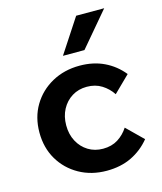

<svg xmlns="http://www.w3.org/2000/svg" viewBox="-115 -846 798 946"><g transform="rotate(-15 283.5 -372.5)"><path d="M451.9 -166.5 534.3 -85.7Q494.8 -37.4 439.6 -10.7Q384.4 16 312.7 16Q234.7 16 172.8 -18.6Q110.9 -53.2 75.3 -113.4Q39.7 -173.7 39.7 -251.5Q39.7 -329.3 75.6 -389.5Q111.6 -449.8 174.2 -484.4Q236.9 -519 315.5 -519Q385.4 -519 440.4 -492.6Q495.4 -466.2 534.3 -417.9L451.9 -337.1Q431 -368.9 398.7 -389.1Q366.3 -409.4 322.9 -409.4Q280.5 -409.4 247.4 -389Q214.3 -368.6 195.3 -332.9Q176.3 -297.3 176.3 -251.5Q176.3 -205.7 195.3 -170.1Q214.3 -134.4 247.4 -114Q280.5 -93.6 322.9 -93.6Q366.9 -93.6 399 -113.8Q431 -134.1 451.9 -166.5ZM506.5 -761 359.2 -587H249.5L363.5 -761Z"/></g></svg>

Font: Wix Madefor Display
Style: Regular
Weight: 400
Designer: Dalton Maag Ltd
Foundry: Dalton Maag Ltd
Version: Version 3.100